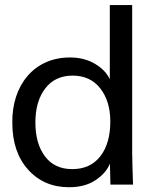

<svg xmlns="http://www.w3.org/2000/svg" viewBox="-20 -746 657 776"><path d="M272 -62.5C224.1 -62.5 187.5 -79.6 161.6 -114.3C135.7 -148.9 123 -194.3 123 -251C123 -308.1 136.2 -353.5 162.6 -388.2C189 -422.9 226.1 -440.4 273.4 -440.4C320.8 -440.4 358.4 -423.3 385.3 -388.7C412.1 -354.5 425.8 -310.1 425.8 -254.9C425.8 -196.3 412.6 -149.4 385.7 -114.7C358.9 -80.1 321.3 -62.5 272 -62.5ZM258.8 10.7C301.3 10.7 336.9 1.5 365.7 -17.6C394.5 -36.6 414.1 -59.1 424.3 -85L426.3 0H517.6C515.6 -56.6 514.6 -100.1 514.2 -129.9V-725.6H423.8V-425.8C412.6 -449.7 393.1 -470.7 364.3 -487.8C335.4 -504.9 302.2 -513.7 263.7 -513.7C118.2 -514.6 27.3 -401.4 29.8 -249C29.8 -170.4 51.3 -107.4 93.8 -60.1C136.7 -12.7 191.9 10.7 258.8 10.7Z"/></svg>

Font: Ride
Style: Regular
Weight: 400
Version: Version 3.000